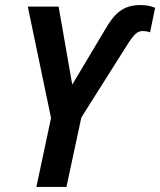

<svg xmlns="http://www.w3.org/2000/svg" viewBox="-20 -740 634 760"><path d="M124 0H243L302 -275L489 -571C516 -612 528 -617 546 -617C556 -617 566 -615 574 -612L594 -709C579 -716 559 -720 536 -720C467 -720 433 -687 396 -623L266 -405L212 -714H90L182 -273Z"/></svg>

Font: Noto Sans SemiCondensed SemiBold
Style: Italic
Weight: 600
Width: 4
Italic angle: -12°
Designer: Monotype Design Team
Foundry: Monotype Imaging Inc.
Version: Version 2.013